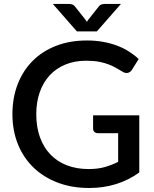

<svg xmlns="http://www.w3.org/2000/svg" viewBox="-20 -930 768 958"><path d="M675 -354.5V-69.5Q567.5 8 425 8Q337.5 8 266.8 -19.2Q196 -46.5 146 -95.2Q96 -144 69 -211.5Q42 -279 42 -360Q42 -441.5 68 -509.2Q94 -577 142.5 -625.8Q191 -674.5 259.5 -701.2Q328 -728 413.5 -728Q457 -728 494.2 -721.2Q531.5 -714.5 563.5 -702.5Q595.5 -690.5 622.5 -673.5Q649.5 -656.5 672 -635.5L638.5 -582Q630.5 -569.5 618 -566.5Q605.5 -563.5 591 -572.5Q576.5 -581 560.2 -590.5Q544 -600 523 -608.2Q502 -616.5 474.5 -621.8Q447 -627 409.5 -627Q352.5 -627 306.8 -608.2Q261 -589.5 228.5 -554.8Q196 -520 178.5 -470.5Q161 -421 161 -360Q161 -295.5 179.5 -244.8Q198 -194 232 -158.8Q266 -123.5 314.2 -105Q362.5 -86.5 422 -86.5Q466.5 -86.5 501.2 -96Q536 -105.5 569.5 -122.5V-265.5H469Q457.5 -265.5 451 -271.8Q444.5 -278 444.5 -288V-354.5ZM583.5 -910.5 463.5 -773.5H363.5L243.5 -910.5H321.5Q328 -910.5 337.8 -908.5Q347.5 -906.5 354.5 -897L407 -831Q411 -825.5 413.5 -821Q416 -825.5 420 -831L472 -896.5Q479.5 -906.5 489 -908.5Q498.5 -910.5 505.5 -910.5Z"/></svg>

Font: Lato SemiBold
Style: Regular
Weight: 600
Designer: Lukasz Dziedzic with Adam Twardoch and Botio Nikoltchev
Foundry: tyPoland Lukasz Dziedzic
Version: Version 2.015; 2015-08-06; http://www.latofonts.com/